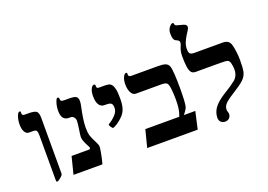

<svg xmlns="http://www.w3.org/2000/svg" viewBox="-114 -1128 2022 1449"><g transform="rotate(-20 896.5 -403.5)"><path d="M183.1 -43.9Q183.1 -33.2 177.7 -26.6Q172.4 -20 156.2 -7.1Q140.1 5.9 133.8 5.9Q127.9 5.9 126.5 2.4Q125 -1 125 -12.2V-359.9Q125 -385.7 122.3 -396.2Q119.6 -406.7 112.8 -410.9Q106 -415 86.9 -415H59.1Q37.1 -415 24.7 -436.8Q12.2 -458.5 12.2 -496.1Q12.2 -530.8 22.5 -559.8Q32.7 -588.9 44.9 -588.9Q53.2 -588.9 53.2 -580.1V-570.8Q53.2 -553.2 73.2 -553.2H101.1Q152.8 -553.2 168 -540.5Q183.1 -527.8 183.1 -485.8Z M522.9 -133.8Q522.9 -123 516.4 -85.2Q509.8 -47.4 497.1 0H264.6L299.8 -139.2H435.1Q444.8 -139.2 447.8 -141.8Q450.7 -144.5 450.7 -149.9Q450.7 -154.3 445.1 -164.8Q439.5 -175.3 432.4 -189.2Q425.3 -203.1 419.7 -218.8Q414.1 -234.4 414.1 -250Q414.1 -261.7 421.4 -308.1Q428.7 -354.5 428.7 -375Q428.7 -393.1 418 -404.5Q407.2 -416 394 -416H378.9Q320.8 -416 320.8 -493.2Q320.8 -526.9 330.6 -557.9Q340.3 -588.9 350.1 -588.9Q361.8 -588.9 361.8 -574.2Q361.8 -562 368.4 -557.6Q375 -553.2 394 -553.2H430.7Q473.1 -553.2 487.1 -543.2Q501 -533.2 501 -506.8Q501 -493.2 497.1 -474.1Q472.7 -361.3 472.7 -305.2Q472.7 -263.7 479.7 -239.5Q486.8 -215.3 509.8 -171.9Q522.9 -147 522.9 -133.8Z M793 -422.9Q793 -373 783.2 -342Q773.4 -311 750.2 -287.4Q727.1 -263.7 701.4 -247.3Q675.8 -231 667 -231Q665 -231 662.8 -232.4Q660.6 -233.9 652.3 -245.4Q644 -256.8 644 -264.2Q644 -267.1 648.9 -270Q678.7 -287.1 703.9 -314Q729 -340.8 729 -369.1Q729 -387.7 724.4 -397.5Q719.7 -407.2 708.5 -411.1Q697.3 -415 668.9 -415H662.1Q637.2 -415 621.6 -437.7Q606 -460.4 606 -507.8Q606 -541.5 616.7 -564.2Q627.4 -586.9 641.1 -586.9Q651.9 -586.9 651.9 -579.1V-569.8Q651.9 -553.2 668.9 -553.2H710Q729 -553.2 744.4 -550.8Q759.8 -548.3 770.5 -535.9Q781.2 -523.4 787.1 -497.1Q793 -470.7 793 -422.9Z M1262.2 0H856.4L892.1 -139.2H1165Q1177.7 -172.4 1181.4 -202.4Q1185.1 -232.4 1185.1 -271Q1185.1 -312.5 1180.9 -352.5Q1176.8 -392.6 1166 -403.8Q1155.3 -415 1123 -415H916.5Q893.1 -415 879.2 -441.4Q865.2 -467.8 865.2 -507.8Q865.2 -540.5 876 -564.2Q886.7 -587.9 899.4 -587.9Q908.2 -587.9 908.2 -579.1V-569.8Q908.2 -553.2 930.2 -553.2H1142.1Q1183.6 -553.2 1202.4 -546.4Q1221.2 -539.6 1229.5 -522.5Q1237.8 -505.4 1241 -452.9Q1244.1 -400.4 1244.1 -338.9Q1244.1 -225.1 1235.4 -191.9Q1232.4 -182.1 1221.4 -165.5Q1210.4 -148.9 1201.2 -139.2H1293.5Z M1742.2 -388.2Q1742.2 -323.2 1736.3 -294.2Q1730.5 -265.1 1710.2 -241.7Q1689.9 -218.3 1638.2 -185.5Q1564.5 -138.7 1547.6 -123.3Q1530.8 -107.9 1524.4 -94.5Q1518.1 -81.1 1518.1 -65.9Q1518.1 -59.1 1521.7 -49.3Q1525.4 -39.6 1525.4 -32.2Q1525.4 -11.2 1512.2 1.5Q1499 14.2 1479 14.2Q1458.5 14.2 1445.3 1.5Q1432.1 -11.2 1432.1 -32.2Q1432.1 -74.7 1457.5 -110.4Q1482.9 -146 1539.1 -182.1Q1575.7 -205.1 1596.4 -218.5Q1617.2 -231.9 1626 -240.2Q1678.2 -270 1678.2 -334Q1678.2 -351.6 1673.1 -377Q1668 -402.3 1655.5 -408.7Q1643.1 -415 1600.1 -415H1397Q1373.5 -415 1362.3 -429.2Q1351.1 -443.4 1346.2 -475.3Q1341.3 -507.3 1341.3 -563Q1341.3 -603.5 1359.4 -642.6Q1364.3 -652.8 1364.3 -665Q1364.3 -680.2 1341.3 -689Q1327.6 -693.8 1321.5 -708.3Q1315.4 -722.7 1315.4 -754.9Q1315.4 -771 1321.8 -785.4Q1328.1 -799.8 1338.9 -810.3Q1349.6 -820.8 1356 -820.8Q1367.2 -820.8 1367.2 -811Q1367.2 -805.2 1371.6 -800Q1376 -794.9 1394 -791Q1436.5 -781.2 1446.8 -774.4Q1457 -767.6 1457 -753.9Q1457 -744.1 1447 -729.2Q1437 -714.4 1425 -694.6Q1413.1 -674.8 1403.1 -650.9Q1393.1 -627 1393.1 -599.1Q1393.1 -571.3 1402.6 -562.3Q1412.1 -553.2 1438 -553.2H1664.1Q1689.9 -553.2 1705.3 -542.5Q1720.7 -531.7 1727.3 -507.8Q1733.9 -483.9 1738 -449.5Q1742.2 -415 1742.2 -388.2Z"/></g></svg>

Font: Tinos
Style: Bold
Weight: 700
Designer: Steve Matteson
Foundry: Monotype Imaging Inc.
Version: Version 1.23